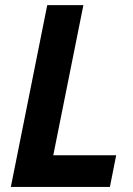

<svg xmlns="http://www.w3.org/2000/svg" viewBox="-20 -740 525 760"><path d="M22.9 0 167 -719.7H310.1L190.9 -125.5H439.9L415 0Z"/></svg>

Font: Reddit Sans
Style: Bold Italic
Weight: 700
Italic angle: -11.25°
Designer: Stephen Hutchings
Version: Version 1.013